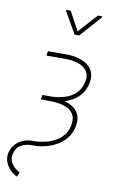

<svg xmlns="http://www.w3.org/2000/svg" viewBox="-114 -824 635 1061"><g transform="rotate(10 203.5 -293.5)"><path d="M108.4 -528.3H221.2Q251 -527.8 279.3 -520Q307.6 -512.2 329.3 -497.3Q351.1 -482.4 361.8 -457.8Q372.6 -433.1 366.7 -398.9Q360.4 -363.3 342 -337.2Q323.7 -311 296.1 -294.2Q268.6 -277.3 236.3 -268.6Q204.1 -259.8 170.9 -259.3H117.2L120.6 -284.7H169.4Q208.5 -285.2 245.1 -296.4Q281.7 -307.6 307.4 -332.3Q333 -356.9 341.8 -400.9Q347.2 -429.2 337.9 -448.5Q328.6 -467.8 309.8 -479.7Q291 -491.7 267.6 -496.8Q244.1 -502 220.7 -502.9H105ZM120.6 -282.2H170.4Q202.1 -281.7 234.1 -275.1Q266.1 -268.6 290.8 -253.7Q315.4 -238.8 327.6 -213.1Q339.8 -187.5 333 -148.4Q326.2 -111.3 306.2 -83.7Q286.1 -56.2 256.6 -38.1Q227.1 -20 192.4 -10.5Q157.7 -1 122.6 -1H106.4Q71.8 0 46.6 16.4Q21.5 32.7 15.1 68.8Q11.2 88.4 18.8 106.2Q26.4 124 40.5 137.7Q54.7 151.4 70.8 159.2L60.5 184.1Q38.6 174.3 21.2 156.5Q3.9 138.7 -4.9 116.2Q-13.7 93.8 -10.3 69.3Q-5.4 40.5 10.7 19.8Q26.9 -1 51 -12.7Q75.2 -24.4 105.5 -25.4H122.6Q151.4 -26.4 181.2 -33.2Q210.9 -40 237.3 -54.4Q263.7 -68.8 282 -91.6Q300.3 -114.3 306.6 -146.5Q313.5 -180.7 303 -202.9Q292.5 -225.1 271.2 -237.3Q250 -249.5 222.4 -254.2Q194.8 -258.8 168.5 -258.8L116.7 -259.3ZM193.4 -771 251 -664.6 346.7 -770H371.6L371.1 -764.6L263.7 -644H237.8L168 -765.6L168.9 -770.5Z"/></g></svg>

Font: Roboto Condensed Thin
Style: Italic
Weight: 250
Italic angle: -12°
Designer: Christian Robertson
Foundry: Google
Version: Version 3.008; 2023